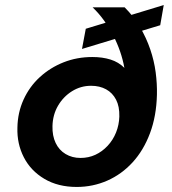

<svg xmlns="http://www.w3.org/2000/svg" viewBox="-20 -729 681 761"><path d="M284 12Q210 12 156 -20Q102 -52 74.5 -105.5Q47 -159 49 -223Q50 -283 73.5 -334.5Q97 -386 138 -423.5Q179 -461 232 -482Q285 -503 346 -503Q386 -503 418 -493Q450 -483 473 -460Q467 -493 456 -525Q445 -557 429 -588Q413 -619 392.5 -647.5Q372 -676 347 -700H474Q510 -664 535 -621.5Q560 -579 575.5 -533.5Q591 -488 597 -442.5Q603 -397 602 -354Q600 -269 574.5 -201Q549 -133 505.5 -85.5Q462 -38 405 -13Q348 12 284 12ZM299 -103Q331 -103 358 -115.5Q385 -128 406.5 -151Q428 -174 440 -204Q452 -234 453 -267Q454 -307 440 -334Q426 -361 400.5 -375Q375 -389 341 -389Q300 -389 265.5 -367.5Q231 -346 210 -310Q189 -274 188 -229Q187 -191 200.5 -162.5Q214 -134 240 -118.5Q266 -103 299 -103ZM305 -535 320 -615 629 -709 615 -629Z"/></svg>

Font: DM Sans 18pt
Style: Bold Italic
Weight: 700
Italic angle: -10°
Designer: Colophon Foundry, Jonny Pinhorn
Foundry: Colophon Foundry
Version: Version 4.004;gftools[0.9.30]